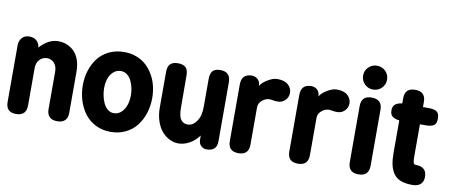

<svg xmlns="http://www.w3.org/2000/svg" viewBox="-70 -1107 3341 1414"><g transform="rotate(10 1600.0 -399.5)"><path d="M18.1 -77.1V-499Q18.1 -532.7 37.6 -555.9Q57.1 -579.1 92.8 -579.1Q129.9 -579.1 150.4 -557.6Q170.9 -536.1 170.9 -509.8Q234.4 -582 310.1 -582Q334.5 -582 357.4 -575.7Q380.4 -569.3 402.8 -554.4Q425.3 -539.6 441.9 -517.3Q458.5 -495.1 468.8 -460.7Q479 -426.3 479 -383.8V-77.1Q479 0 400.9 0Q363.3 0 343.8 -19.5Q324.2 -39.1 324.2 -77.1V-356Q324.2 -398.4 302 -421.6Q279.8 -444.8 250 -444.8Q217.8 -444.8 194.3 -421.4Q170.9 -397.9 170.9 -356V-77.1Q170.9 0 92.8 0Q18.1 0 18.1 -77.1Z M801.8 -587.9Q851.6 -587.9 894 -571.5Q936.5 -555.2 967 -526.9Q997.6 -498.5 1019.3 -460.7Q1041 -422.9 1051.5 -379.2Q1062 -335.4 1062 -289.1Q1062 -229 1044.7 -175.5Q1027.3 -122.1 995.4 -80.8Q963.4 -39.6 913.3 -15.4Q863.3 8.8 801.8 8.8Q739.7 8.8 689.5 -16.6Q639.2 -42 607.4 -84.7Q575.7 -127.4 558.8 -181.4Q542 -235.4 542 -294.9Q542 -353.5 558.8 -406Q575.7 -458.5 607.4 -499.3Q639.2 -540 689.5 -564Q739.7 -587.9 801.8 -587.9ZM801.8 -445.8Q768.1 -445.8 744.4 -423.8Q720.7 -401.9 710.4 -369.6Q700.2 -337.4 700.2 -299.8Q700.2 -272.5 706.3 -243.9Q712.4 -215.3 724.1 -189.5Q735.8 -163.6 756.1 -147.2Q776.4 -130.9 801.8 -130.9Q835.4 -130.9 859.4 -154.8Q883.3 -178.7 893.6 -212.2Q903.8 -245.6 903.8 -283.2Q903.8 -310.5 897.7 -338.1Q891.6 -365.7 879.6 -390.4Q867.7 -415 847.4 -430.4Q827.1 -445.8 801.8 -445.8Z M1281.7 -498 1282.7 -258.8Q1282.7 -191.9 1301.5 -167.5Q1320.3 -143.1 1352.1 -143.1Q1390.1 -143.1 1418.5 -182.9Q1446.8 -222.7 1446.8 -291V-501Q1446.8 -540.5 1463.6 -560.3Q1480.5 -580.1 1521 -580.1Q1597.7 -580.1 1597.7 -501V-61Q1597.7 13.2 1521 13.2Q1498 13.2 1480.2 -2.7Q1462.4 -18.6 1461.9 -49.8V-80.1Q1430.7 -38.6 1390.4 -16.4Q1350.1 5.9 1308.1 5.9Q1273.4 5.9 1241.5 -10.3Q1209.5 -26.4 1184.3 -55.7Q1159.2 -85 1144 -130.6Q1128.9 -176.3 1128.9 -231V-498Q1128.9 -537.6 1147.7 -556.4Q1166.5 -575.2 1205.1 -575.2Q1245.1 -575.2 1263.4 -556.6Q1281.7 -538.1 1281.7 -498Z M1679.7 -77.1V-500Q1679.7 -580.1 1756.8 -580.1Q1782.2 -580.1 1800.8 -563.5Q1819.3 -546.9 1820.8 -514.2Q1834 -539.6 1874 -563.7Q1914.1 -587.9 1944.8 -587.9Q2000.5 -587.9 2027.6 -562.7Q2054.7 -537.6 2054.7 -502.9Q2054.7 -471.2 2032 -448Q2009.3 -424.8 1975.6 -424.8Q1956.1 -424.8 1939 -428.2Q1918.5 -431.2 1916 -431.2Q1885.7 -431.2 1859.9 -409.2Q1834 -387.2 1834 -356V-77.1Q1834 0 1756.8 0Q1679.7 0 1679.7 -77.1Z M2124.5 -77.1V-500Q2124.5 -580.1 2201.7 -580.1Q2227.1 -580.1 2245.6 -563.5Q2264.2 -546.9 2265.6 -514.2Q2278.8 -539.6 2318.8 -563.7Q2358.9 -587.9 2389.6 -587.9Q2445.3 -587.9 2472.4 -562.7Q2499.5 -537.6 2499.5 -502.9Q2499.5 -471.2 2476.8 -448Q2454.1 -424.8 2420.4 -424.8Q2400.9 -424.8 2383.8 -428.2Q2363.3 -431.2 2360.8 -431.2Q2330.6 -431.2 2304.7 -409.2Q2278.8 -387.2 2278.8 -356V-77.1Q2278.8 0 2201.7 0Q2124.5 0 2124.5 -77.1Z M2576.7 -78.1V-497.1Q2576.7 -574.2 2653.3 -574.2Q2732.4 -574.2 2732.4 -497.1V-78.1Q2732.4 0 2654.3 0Q2576.7 0 2576.7 -78.1ZM2651.4 -812Q2689.5 -812 2715.6 -786.4Q2741.7 -760.7 2741.7 -723.1Q2741.7 -685.5 2715.6 -659.7Q2689.5 -633.8 2651.4 -633.8Q2614.7 -633.8 2588.6 -659.9Q2562.5 -686 2562.5 -723.1Q2562.5 -760.3 2588.6 -786.1Q2614.7 -812 2651.4 -812Z M2812.5 -506.8Q2812.5 -537.6 2830.6 -552.2Q2848.6 -566.9 2882.3 -570.8V-609.9Q2882.3 -686 2959.5 -686Q3037.1 -686 3037.1 -609.9V-570.8H3080.1Q3122.1 -570.8 3141.1 -556.9Q3160.2 -543 3160.2 -505.9Q3160.2 -469.7 3141.8 -455.8Q3123.5 -441.9 3082 -441.9H3037.1V-204.1Q3037.1 -169.4 3041 -155.8Q3044.9 -142.1 3058.1 -142.1Q3141.1 -142.1 3141.1 -66.9Q3141.1 -30.3 3119.9 -11.2Q3098.6 7.8 3058.1 7.8Q3005.4 7.8 2970.5 -6.3Q2935.5 -20.5 2916.5 -49.3Q2897.5 -78.1 2889.9 -114.7Q2882.3 -151.4 2882.3 -204.1V-443.8Q2849.1 -447.3 2830.8 -461.4Q2812.5 -475.6 2812.5 -506.8Z"/></g></svg>

Font: BPreplay
Style: Bold
Weight: 700
Designer: Magenta/George Triantafyllakos
Foundry: Magenta/George Triantafyllakos
Version: Version 1.00